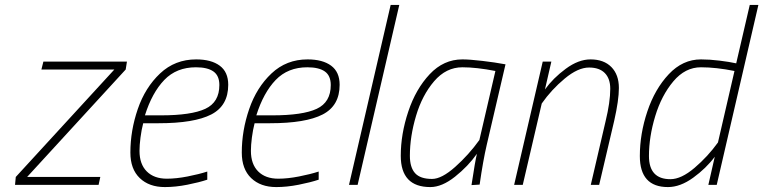

<svg xmlns="http://www.w3.org/2000/svg" viewBox="-20 -750 3097 779"><path d="M44 -32 444 -468H148L156 -500H495L490 -468L90 -32H387L380 0H41Z M509 -131Q509 -220 539 -307.5Q569 -395 629.5 -452Q690 -509 776 -509Q837 -509 871.5 -483.5Q906 -458 906 -406Q906 -321 837 -285.5Q768 -250 624 -250H561Q554 -223 550 -192Q546 -161 546 -138Q546 -84 575.5 -54.5Q605 -25 657 -25Q695 -25 741 -34Q787 -43 821 -54V-21Q788 -10 740 -0.5Q692 9 649 9Q585 9 547 -27.5Q509 -64 509 -131ZM633 -282Q756 -282 813 -308.5Q870 -335 870 -405Q870 -443 846 -460Q822 -477 775 -477Q696 -477 646.5 -425.5Q597 -374 568 -282Z M961 -131Q961 -220 991 -307.5Q1021 -395 1081.5 -452Q1142 -509 1228 -509Q1289 -509 1323.5 -483.5Q1358 -458 1358 -406Q1358 -321 1289 -285.5Q1220 -250 1076 -250H1013Q1006 -223 1002 -192Q998 -161 998 -138Q998 -84 1027.5 -54.5Q1057 -25 1109 -25Q1147 -25 1193 -34Q1239 -43 1273 -54V-21Q1240 -10 1192 -0.5Q1144 9 1101 9Q1037 9 999 -27.5Q961 -64 961 -131ZM1085 -282Q1208 -282 1265 -308.5Q1322 -335 1322 -405Q1322 -443 1298 -460Q1274 -477 1227 -477Q1148 -477 1098.5 -425.5Q1049 -374 1020 -282Z M1565 -730H1600L1431 0H1396Z M1606 -118Q1606 -206 1636.5 -297.5Q1667 -389 1723.5 -449Q1780 -509 1856 -509Q1885 -509 1936.5 -503Q1988 -497 2031 -489L1955 -163Q1940 -99 1926 -1L1893 1Q1908 -98 1915 -126Q1879 -75 1826 -33Q1773 9 1726 9Q1606 9 1606 -118ZM1925 -182 1990 -462Q1913 -477 1856 -477Q1790 -477 1741.5 -420.5Q1693 -364 1668 -280Q1643 -196 1643 -118Q1643 -71 1664 -47.5Q1685 -24 1733 -24Q1772 -24 1827 -73Q1882 -122 1925 -182Z M2182 -500H2217L2191 -387Q2224 -433 2275.5 -471Q2327 -509 2376 -509Q2430 -509 2460.5 -478Q2491 -447 2491 -393Q2491 -344 2472 -260L2411 0H2377L2437 -258Q2456 -336 2456 -390Q2456 -431 2434 -453.5Q2412 -476 2370 -476Q2325 -476 2271 -431Q2217 -386 2178 -330L2101 0H2066Z M2576 -117Q2576 -207 2606.5 -298Q2637 -389 2693.5 -449Q2750 -509 2824 -509Q2859 -509 2899.5 -504Q2940 -499 2967 -493L3022 -730H3057L2888 0H2854L2880 -114Q2845 -67 2792.5 -29Q2740 9 2690 9Q2576 9 2576 -117ZM2893 -172 2960 -462Q2885 -477 2824 -477Q2760 -477 2712 -420Q2664 -363 2638.5 -279Q2613 -195 2613 -117Q2613 -23 2700 -23Q2744 -23 2798 -69Q2852 -115 2893 -172Z"/></svg>

Font: Cairo ExtraLight
Style: Italic
Weight: 275
Italic angle: -13°
Designer: Mohamed Gaber, Accademia di Belle Arti di Urbino and others
Foundry: Kief Type Foundry, Accademia di Belle Arti di Urbino and others
Version: Version 3.011